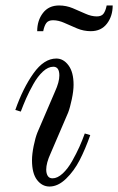

<svg xmlns="http://www.w3.org/2000/svg" viewBox="-20 -670 432 702"><path d="M36 -268Q64 -348 102.5 -402Q141 -456 186 -456Q212 -456 230.5 -431Q249 -406 249 -360Q249 -338 242.5 -307Q236 -276 229 -258L165 -109Q149 -74 149 -50Q149 -36 154.5 -27Q160 -18 172 -18Q190 -18 209 -35.5Q228 -53 244 -81.5Q260 -110 270.5 -133.5Q281 -157 290 -182L310 -176Q292 -125 271.5 -85Q251 -45 221.5 -16.5Q192 12 161 12Q134 12 115.5 -12Q97 -36 97 -84Q97 -106 103 -136Q109 -166 117 -186L181 -335Q197 -370 197 -394Q197 -426 175 -426Q156 -426 137 -408.5Q118 -391 102 -362.5Q86 -334 75.5 -310Q65 -286 56 -262ZM116 -556Q116 -595 137 -622.5Q158 -650 196 -650Q222 -650 246 -640Q270 -630 292 -620Q314 -610 334 -610Q351 -610 358.5 -620Q366 -630 370 -650H392Q392 -611 371 -583.5Q350 -556 312 -556Q286 -556 262 -566Q238 -576 216 -586Q194 -596 174 -596Q157 -596 149.5 -586Q142 -576 138 -556Z"/></svg>

Font: Old Standard TT
Style: Italic
Weight: 400
Italic angle: -15.2°
Designer: Alexey Kryukov <alexios@thessalonica.org.ru>
Version: Version 2.2